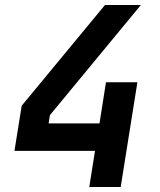

<svg xmlns="http://www.w3.org/2000/svg" viewBox="-20 -750 640 770"><path d="M338 0 361 -145H38L67 -326L401 -730H545L180 -288L175 -255H379L405 -420H531L464 0Z"/></svg>

Font: JetBrains Mono NL
Style: Bold Italic
Weight: 700
Italic angle: -9°
Designer: Philipp Nurullin, Konstantin Bulenkov
Foundry: JetBrains
Version: Version 2.304; ttfautohint (v1.8.4.7-5d5b)